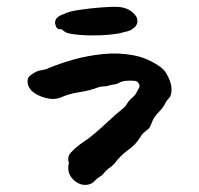

<svg xmlns="http://www.w3.org/2000/svg" viewBox="-20 -536 576 556"><path d="M377 -468Q374 -459 366 -454Q362 -450 355.5 -447.5Q349 -445 335 -442Q323 -438 296.5 -435.5Q270 -433 239.5 -433.5Q209 -434 186 -438Q172 -439 160 -450Q157 -452 153 -451.5Q149 -451 147 -453Q146 -454 145.5 -454.5Q145 -455 144 -456Q142 -459 140 -466Q138 -473 142.5 -481Q147 -489 164 -495Q179 -503 210 -507.5Q241 -512 273 -514.5Q305 -517 322 -516Q356 -514 374 -489Q380 -480 377 -468ZM475 -262Q474 -261 474 -260Q474 -259 473 -257Q473 -255 472 -255Q468 -251 465 -247Q462 -243 459 -238Q453 -225 443 -215Q433 -205 425 -193Q421 -185 417 -174.5Q413 -164 405 -159Q400 -155 395 -150.5Q390 -146 387 -140Q374 -118 351.5 -102Q329 -86 312 -63Q308 -59 304.5 -55.5Q301 -52 297 -50Q295 -49 293 -47Q286 -41 281 -35Q277 -29 269.5 -24.5Q262 -20 257 -15Q243 2 220 -1Q200 -5 187 -22Q174 -39 179 -62Q181 -64 179 -65Q174 -83 186 -95Q202 -112 221 -124.5Q240 -137 256 -151Q276 -168 295.5 -186.5Q315 -205 335 -221Q344 -228 348 -236Q354 -246 363 -253Q373 -262 378 -273Q380 -278 382 -280Q386 -287 382 -294Q378 -301 370 -302Q358 -303 346 -302Q334 -301 326 -297Q317 -291 306 -291Q300 -290 294.5 -288Q289 -286 283 -286Q273 -286 264 -283Q238 -273 209.5 -269Q181 -265 154 -253Q136 -247 119 -251Q97 -255 79 -267Q63 -278 60 -296Q58 -312 71 -320Q78 -325 85 -328.5Q92 -332 102 -333Q107 -334 111 -335Q115 -336 119 -338Q152 -352 193 -363.5Q234 -375 278.5 -379.5Q323 -384 366 -376Q409 -368 446 -341Q455 -334 460 -326Q469 -312 474 -295.5Q479 -279 475 -262Z"/></svg>

Font: Slackside One
Style: Regular
Weight: 400
Version: Version 1.000